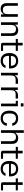

<svg xmlns="http://www.w3.org/2000/svg" viewBox="2628 -3390 772 6069"><g transform="rotate(90 3014.5 -356.0)"><path d="M79 -193V-534H164V-211Q164 -132 195.5 -96Q227 -60 295 -60Q363 -60 395 -96Q427 -132 427 -211V-534H512V0H435V-81H421Q372 10 258 10Q170 10 124.5 -41.5Q79 -93 79 -193Z M684 -534H761V-453H774Q825 -544 938 -544Q1026 -544 1071.5 -492.5Q1117 -441 1117 -341V0H1032V-323Q1032 -402 1000 -438Q968 -474 900 -474Q832 -474 800.5 -438Q769 -402 769 -323V0H684Z M1333 -59V-468H1211V-534H1333V-686H1418V-534H1589V-468H1418V-66H1589V0H1391Q1363 0 1348 -15Q1333 -30 1333 -59Z M1656 -267Q1656 -399 1721.5 -471.5Q1787 -544 1904 -544Q2019 -544 2082 -477Q2145 -410 2145 -287V-254H1746V-247Q1746 -151 1784.5 -105.5Q1823 -60 1904 -60Q1953 -60 1984 -75Q2015 -90 2029 -109.5Q2043 -129 2043 -143V-144H2130Q2107 -69 2049.5 -29.5Q1992 10 1904 10Q1787 10 1721.5 -62.5Q1656 -135 1656 -267ZM2062 -314Q2058 -397 2019.5 -436Q1981 -475 1904 -475Q1828 -475 1789.5 -436Q1751 -397 1747 -314Z M2281 -534H2358V-448H2371Q2396 -494 2434.5 -516.5Q2473 -539 2530 -539H2630V-464H2497Q2428 -464 2397 -429.5Q2366 -395 2366 -317V0H2281Z M2746 -534H2823V-448H2836Q2861 -494 2899.5 -516.5Q2938 -539 2995 -539H3095V-464H2962Q2893 -464 2862 -429.5Q2831 -395 2831 -317V0H2746Z M3255 -468H3167V-534H3340V0H3255ZM3244 -713H3346V-627H3244Z M3478 -267Q3478 -400 3542.5 -472Q3607 -544 3723 -544Q3819 -544 3880 -495.5Q3941 -447 3957 -356H3871V-359Q3871 -386 3855 -412.5Q3839 -439 3806 -456.5Q3773 -474 3723 -474Q3645 -474 3606.5 -428.5Q3568 -383 3568 -288V-246Q3568 -151 3606.5 -105.5Q3645 -60 3723 -60Q3773 -60 3806.5 -78Q3840 -96 3855.5 -124Q3871 -152 3871 -182V-186H3958Q3943 -92 3882 -41Q3821 10 3723 10Q3607 10 3542.5 -62Q3478 -134 3478 -267Z M4096 -722H4181V-576Q4181 -513 4177 -459H4190Q4239 -544 4350 -544Q4438 -544 4483.5 -492.5Q4529 -441 4529 -341V0H4444V-323Q4444 -402 4412 -438Q4380 -474 4312 -474Q4244 -474 4212.5 -438Q4181 -402 4181 -323V0H4096Z M4745 -59V-468H4623V-534H4745V-686H4830V-534H5001V-468H4830V-66H5001V0H4803Q4775 0 4760 -15Q4745 -30 4745 -59Z M5068 -267Q5068 -399 5133.5 -471.5Q5199 -544 5316 -544Q5431 -544 5494 -477Q5557 -410 5557 -287V-254H5158V-247Q5158 -151 5196.5 -105.5Q5235 -60 5316 -60Q5365 -60 5396 -75Q5427 -90 5441 -109.5Q5455 -129 5455 -143V-144H5542Q5519 -69 5461.5 -29.5Q5404 10 5316 10Q5199 10 5133.5 -62.5Q5068 -135 5068 -267ZM5474 -314Q5470 -397 5431.5 -436Q5393 -475 5316 -475Q5240 -475 5201.5 -436Q5163 -397 5159 -314Z M5742 -59V-468H5620V-534H5742V-686H5827V-534H5998V-468H5827V-66H5998V0H5800Q5772 0 5757 -15Q5742 -30 5742 -59Z"/></g></svg>

Font: Mozilla Text BETA
Style: Regular
Weight: 400
Designer: Studio DRAMA
Foundry: Studio DRAMA
Version: Version 0.100